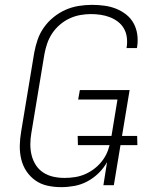

<svg xmlns="http://www.w3.org/2000/svg" viewBox="-20 -763 640 791"><path d="M232 8Q203 8 175.5 2Q148 -4 126 -19.5Q104 -35 89 -57.5Q74 -80 67.5 -107Q61 -134 61.5 -162.5Q62 -191 67 -220L121 -546Q126 -573 135 -599.5Q144 -626 161 -650Q178 -674 201 -692.5Q224 -711 250 -722.5Q276 -734 304 -738.5Q332 -743 359 -743Q385 -743 410.5 -739.5Q436 -736 458.5 -727Q481 -718 500 -703Q519 -688 530.5 -667Q542 -646 545.5 -621Q549 -596 545 -570L544 -565H501L502 -569Q505 -589 502.5 -609Q500 -629 490.5 -645.5Q481 -662 466 -673.5Q451 -685 433 -692Q415 -699 395 -702Q375 -705 355 -705Q333 -705 310.5 -701Q288 -697 266.5 -687Q245 -677 226.5 -661Q208 -645 195 -625.5Q182 -606 174.5 -584Q167 -562 163 -540L109 -214Q105 -191 105 -167.5Q105 -144 110.5 -122.5Q116 -101 128 -82.5Q140 -64 158.5 -52Q177 -40 199.5 -35Q222 -30 246 -30Q268 -30 290 -33.5Q312 -37 333 -46.5Q354 -56 372.5 -71Q391 -86 404.5 -105Q418 -124 425.5 -145.5Q433 -167 437 -189L464 -353H302L309 -392H514L449 0H406L421 -95Q407 -70 386 -49.5Q365 -29 339.5 -15.5Q314 -2 286.5 3Q259 8 232 8ZM301 -165 300 -203H545L546 -165Z"/></svg>

Font: Iosevka Aile XLt Obl
Style: Regular
Weight: 200
Italic angle: -9°
Designer: Belleve Invis
Foundry: Belleve Invis
Version: Version 31.1.0; ttfautohint (v1.8.4)